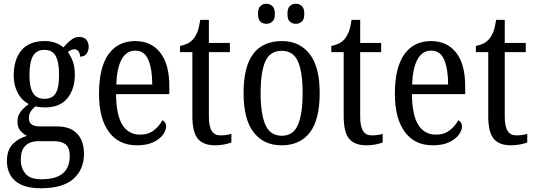

<svg xmlns="http://www.w3.org/2000/svg" viewBox="-20 -765 2851 1024"><path d="M198 239Q107 239 62 200.5Q17 162 17 93Q17 34 49.5 2Q82 -30 124 -40Q106 -49 89.5 -67Q73 -85 73 -117Q73 -147 90 -169.5Q107 -192 134 -210Q96 -229 74.5 -270Q53 -311 53 -361Q53 -447 94 -496.5Q135 -546 219 -546Q251 -546 276.5 -536.5Q302 -527 318 -512Q326 -521 338.5 -534Q351 -547 367 -557.5Q383 -568 403 -568Q429 -568 441 -552.5Q453 -537 453 -516Q453 -495 442 -479Q431 -463 407 -463Q407 -478 399.5 -490Q392 -502 378 -502Q367 -502 358.5 -498Q350 -494 342 -487Q357 -467 368 -438.5Q379 -410 379 -365Q379 -290 339.5 -241Q300 -192 219 -192Q208 -192 193 -193.5Q178 -195 169 -198Q156 -188 145 -172.5Q134 -157 134 -134Q134 -91 191 -91H283Q335 -91 367 -71.5Q399 -52 413.5 -19Q428 14 428 54Q428 139 371.5 189Q315 239 198 239ZM217 -238Q260 -238 277.5 -268.5Q295 -299 295 -365Q295 -434 277 -466.5Q259 -499 216 -499Q174 -499 155.5 -465.5Q137 -432 137 -364Q137 -300 156 -269Q175 -238 217 -238ZM200 191Q259 191 292 174.5Q325 158 338.5 130.5Q352 103 352 69Q352 23 330.5 5.5Q309 -12 269 -12H182Q159 -12 138.5 -3.5Q118 5 104.5 26Q91 47 91 87Q91 131 115.5 161Q140 191 200 191Z M710 10Q613 10 560.5 -62Q508 -134 508 -264Q508 -405 558.5 -475.5Q609 -546 701 -546Q786 -546 834.5 -484.5Q883 -423 883 -305V-263H599Q600 -152 632.5 -99.5Q665 -47 727 -47Q771 -47 800.5 -70Q830 -93 846 -124Q854 -120 860 -112Q866 -104 866 -90Q866 -70 849 -46.5Q832 -23 797.5 -6.5Q763 10 710 10ZM792 -314Q792 -395 771.5 -445Q751 -495 702 -495Q654 -495 628.5 -448Q603 -401 600 -314Z M1127 10Q1065 10 1035.5 -24.5Q1006 -59 1006 -145V-487H940V-520Q962 -524 979.5 -532.5Q997 -541 1011 -557Q1024 -573 1033 -595.5Q1042 -618 1048 -659H1094V-536H1206V-487H1094V-143Q1094 -90 1109.5 -66.5Q1125 -43 1155 -43Q1172 -43 1186 -45Q1200 -47 1214 -51V-5Q1201 0 1178 5Q1155 10 1127 10Z M1481 10Q1387 10 1333 -59Q1279 -128 1279 -269Q1279 -409 1330.5 -477.5Q1382 -546 1484 -546Q1577 -546 1631 -477.5Q1685 -409 1685 -269Q1685 -128 1633 -59Q1581 10 1481 10ZM1483 -41Q1544 -41 1569 -99Q1594 -157 1594 -269Q1594 -381 1569 -437.5Q1544 -494 1482 -494Q1420 -494 1395 -437.5Q1370 -381 1370 -269Q1370 -157 1395.5 -99Q1421 -41 1483 -41ZM1558 -638Q1539 -638 1526 -649.5Q1513 -661 1513 -691Q1513 -721 1526 -733Q1539 -745 1558 -745Q1576 -745 1589.5 -733Q1603 -721 1603 -691Q1603 -661 1589.5 -649.5Q1576 -638 1558 -638ZM1400 -638Q1382 -638 1369 -649.5Q1356 -661 1356 -691Q1356 -721 1369 -733Q1382 -745 1400 -745Q1418 -745 1432 -733Q1446 -721 1446 -691Q1446 -661 1432 -649.5Q1418 -638 1400 -638Z M1934 10Q1872 10 1842.5 -24.5Q1813 -59 1813 -145V-487H1747V-520Q1769 -524 1786.5 -532.5Q1804 -541 1818 -557Q1831 -573 1840 -595.5Q1849 -618 1855 -659H1901V-536H2013V-487H1901V-143Q1901 -90 1916.5 -66.5Q1932 -43 1962 -43Q1979 -43 1993 -45Q2007 -47 2021 -51V-5Q2008 0 1985 5Q1962 10 1934 10Z M2288 10Q2191 10 2138.5 -62Q2086 -134 2086 -264Q2086 -405 2136.5 -475.5Q2187 -546 2279 -546Q2364 -546 2412.5 -484.5Q2461 -423 2461 -305V-263H2177Q2178 -152 2210.5 -99.5Q2243 -47 2305 -47Q2349 -47 2378.5 -70Q2408 -93 2424 -124Q2432 -120 2438 -112Q2444 -104 2444 -90Q2444 -70 2427 -46.5Q2410 -23 2375.5 -6.5Q2341 10 2288 10ZM2370 -314Q2370 -395 2349.5 -445Q2329 -495 2280 -495Q2232 -495 2206.5 -448Q2181 -401 2178 -314Z M2705 10Q2643 10 2613.5 -24.5Q2584 -59 2584 -145V-487H2518V-520Q2540 -524 2557.5 -532.5Q2575 -541 2589 -557Q2602 -573 2611 -595.5Q2620 -618 2626 -659H2672V-536H2784V-487H2672V-143Q2672 -90 2687.5 -66.5Q2703 -43 2733 -43Q2750 -43 2764 -45Q2778 -47 2792 -51V-5Q2779 0 2756 5Q2733 10 2705 10Z"/></svg>

Font: Noto Serif Condensed
Style: Regular
Weight: 400
Width: 3
Designer: Monotype Design Team
Foundry: Monotype Imaging Inc.
Version: Version 2.013; ttfautohint (v1.8.4.7-5d5b)